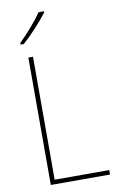

<svg xmlns="http://www.w3.org/2000/svg" viewBox="-102 -1006 651 1060"><g transform="rotate(-10 223.0 -475.5)"><path d="M223 -944V-951H193C162 -905 109 -845 64 -801V-792H82C130 -834 188 -898 223 -944ZM94 0H426V-25H120V-714H94Z"/></g></svg>

Font: Noto Sans Thai Looped SemiCondensed Thin
Style: Regular
Weight: 100
Width: 4
Designer: Sasikarn Vongin, Ben Mitchell
Foundry: The Fontpad Ltd
Version: Version 1.001